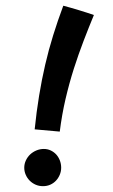

<svg xmlns="http://www.w3.org/2000/svg" viewBox="-20 -637 390 665"><path d="M100.1 -189Q106.4 -251 115.5 -305.9Q124.5 -360.8 136.5 -412.6Q148.4 -464.4 164.1 -514.6Q179.7 -564.9 199.2 -617.2Q210.9 -614.3 225.1 -610.1Q239.3 -606 253.9 -601.6Q268.6 -597.2 282 -592.8Q295.4 -588.4 305.2 -585Q287.6 -542.5 269.8 -496.1Q252 -449.7 235.8 -399.2Q219.7 -348.6 207 -294.2Q194.3 -239.7 187 -181.2ZM191.9 -56.2Q191.9 -43.5 187 -31.7Q182.1 -20 173.8 -11.2Q165.5 -2.4 154.1 2.7Q142.6 7.8 128.9 7.8Q115.2 7.8 103.5 2.7Q91.8 -2.4 83 -11.2Q74.2 -20 69.1 -31.7Q64 -43.5 64 -56.2Q64 -69.3 69.6 -81.3Q75.2 -93.3 84.5 -102.1Q93.8 -110.8 106.2 -116Q118.7 -121.1 131.8 -121.1Q144.5 -121.1 155.5 -116Q166.5 -110.8 174.6 -102.1Q182.6 -93.3 187.3 -81.3Q191.9 -69.3 191.9 -56.2Z"/></svg>

Font: Tai Heritage Pro
Style: Bold
Weight: 700
Designer: Faah Baccam, Walt Agee, Victor Gaultney, Annie Olsen, Eric Hays
Foundry: SIL International
Version: Version 2.600